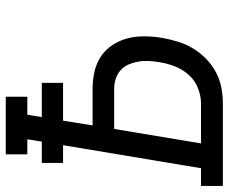

<svg xmlns="http://www.w3.org/2000/svg" viewBox="-92 -692 775 650"><g transform="rotate(-90 295.0 -367.5)"><path d="M-10 0V-74H50L128 -541H68V-613H140L148 -662H97V-735H292V-662H231L223 -613H339V-541H211L195 -441H319Q349 -441 377.5 -434.5Q406 -428 429 -412.5Q452 -397 467.5 -373Q483 -349 490 -321.5Q497 -294 496.5 -263.5Q496 -233 491 -204Q486 -177 478 -151Q470 -125 455.5 -101Q441 -77 420 -56.5Q399 -36 374 -23Q349 -10 322.5 -5Q296 0 269 0ZM134 -74H269Q295 -74 321.5 -84.5Q348 -95 366.5 -116Q385 -137 395 -163Q405 -189 409 -215Q412 -233 413 -251Q414 -269 411 -286Q408 -303 401.5 -318.5Q395 -334 382.5 -345.5Q370 -357 353.5 -362.5Q337 -368 319 -368H183Z"/></g></svg>

Font: Iosevka Slab Extended Oblique
Style: Regular
Weight: 400
Width: 7
Italic angle: -9°
Monospace: yes
Designer: Belleve Invis
Foundry: Belleve Invis
Version: Version 11.1.0; ttfautohint (v1.8.3)